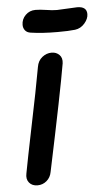

<svg xmlns="http://www.w3.org/2000/svg" viewBox="-52 -743 434 777"><g transform="rotate(-5 165.0 -354.0)"><path d="M204 -611Q250 -611 275 -614Q298 -617 314 -635.5Q330 -654 330 -673Q330 -704 291 -704L271 -703Q220 -700 209 -700Q190 -700 166 -704Q140 -708 122 -708Q98 -708 81.5 -691.5Q65 -675 65 -652Q65 -639 72.5 -629.5Q80 -620 95 -618Q141 -611 204 -611ZM69 0Q90 0 106 -13.5Q122 -27 126 -49Q194 -371 213 -483Q216 -505 203.5 -517.5Q191 -530 172 -530Q151 -530 133.5 -516Q116 -502 112 -477Q105 -437 92 -371Q78 -304 63 -228Q38 -106 28 -52Q23 -29 35 -14.5Q47 0 69 0Z"/></g></svg>

Font: Balsamiq Sans
Style: Italic
Weight: 400
Italic angle: -12°
Designer: Michael Angeles
Foundry: Balsamiq SRL
Version: Version 1.020; ttfautohint (v1.8.4.7-5d5b);gftools[0.9.26]